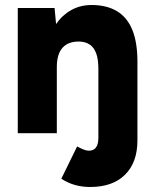

<svg xmlns="http://www.w3.org/2000/svg" viewBox="-20 -532 613 767"><path d="M340 215Q275 215 225 182L288 53Q301 60 313 65Q325 70 335 70Q373 70 373 18V-256Q373 -296 364 -319.5Q355 -343 338.5 -354Q322 -365 298 -366Q253 -367 230 -341.5Q207 -316 207 -264V0H51V-500H198L204 -436Q229 -472 265 -492Q301 -512 346 -512Q406 -512 447 -487.5Q488 -463 508.5 -413Q529 -363 529 -285V29Q529 117 479.5 166Q430 215 340 215Z"/></svg>

Font: Figtree ExtraBold
Style: Regular
Weight: 800
Designer: Erik Kennedy
Foundry: Erik Kennedy
Version: Version 2.002